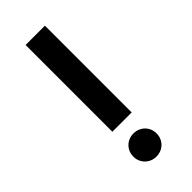

<svg xmlns="http://www.w3.org/2000/svg" viewBox="-242 -790 845 845"><g transform="rotate(-45 180.0 -367.5)"><path d="M107.8 -62.2Q107.8 -82.3 117.3 -98.8Q126.8 -115.2 143.2 -124.7Q159.7 -134.2 180.2 -134.2Q200.6 -134.2 217.2 -124.7Q233.8 -115.2 243.2 -98.8Q252.6 -82.3 252.6 -62.2Q252.6 -42.2 243.2 -25.8Q233.8 -9.4 217.2 0.1Q200.6 9.7 180.2 9.7Q159.7 9.7 143.2 0.1Q126.8 -9.4 117.3 -25.8Q107.8 -42.2 107.8 -62.2ZM120 -745H240.3V-205H120Z"/></g></svg>

Font: Tap Sans
Style: Regular
Weight: 400
Designer: Tap Payments
Foundry: Tap Payments
Version: Version 1.001;Glyphs 3.1.2 (3151)